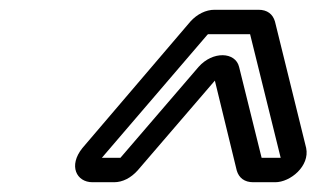

<svg xmlns="http://www.w3.org/2000/svg" viewBox="-20 -714 648 393"><path d="M369.8 -670 148.7 -411C119.6 -375 136.3 -341 169.3 -341H213.3C231.3 -341 248 -350 261.6 -365L419.8 -549L464.6 -365C469 -350 480.3 -341 498.3 -341H543.3C574.3 -341 614.3 -374 606.7 -411L542.8 -670C538.4 -685 527.2 -694 509.2 -694H419.2C401.2 -694 383.4 -685 369.8 -670ZM404.6 -643 405.9 -644H491.9L554.5 -391H515.5L469.4 -577C461.9 -608 415.5 -610 386.4 -577L226.5 -391H188.5Z"/></svg>

Font: DIN Rundschrift
Style: EngKontKu
Weight: 400
Width: 3
Version: Version 1.027